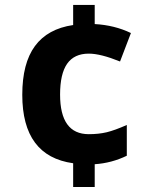

<svg xmlns="http://www.w3.org/2000/svg" viewBox="-20 -744 611 774"><path d="M361.8 -724.1V-647Q441.9 -642.6 507.8 -610.8L463.9 -496.1Q385.7 -527.8 337.9 -527.8Q279.3 -527.8 250.7 -487.1Q222.2 -446.3 222.2 -362.8Q222.2 -203.1 337.9 -203.1Q377.9 -203.1 410.4 -210.9Q442.9 -218.8 491.2 -240.2V-116.2Q429.7 -86.4 361.8 -82V9.8H274.9V-85.9Q69.8 -114.3 69.8 -361.8Q69.8 -488.8 120.8 -558.3Q171.9 -627.9 274.9 -643.1V-724.1Z"/></svg>

Font: Open Sans Hebrew
Style: Bold
Weight: 700
Foundry: Ascender Corporation, Yanek Iontef
Version: Version 2.001;PS 002.001;hotconv 1.0.70;makeotf.lib2.5.58329